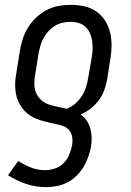

<svg xmlns="http://www.w3.org/2000/svg" viewBox="-20 -558 540 791"><path d="M171 213Q127 213 87 199.5Q47 186 13 164L55 105Q79 121 107 132Q135 143 166 143Q187 143 207 136Q227 129 242 114Q257 99 265 79.5Q273 60 277 40Q280 23 277.5 7Q275 -9 265.5 -21Q256 -33 240.5 -38.5Q225 -44 209.5 -47Q194 -50 178 -54Q162 -58 147 -62.5Q132 -67 118 -74Q104 -81 92 -91Q80 -101 71 -113.5Q62 -126 55.5 -140Q49 -154 46 -170Q43 -186 42.5 -202Q42 -218 44 -235Q46 -252 49 -268L62 -349Q66 -374 74 -398.5Q82 -423 96 -445.5Q110 -468 130 -486.5Q150 -505 173 -517Q196 -529 221 -533.5Q246 -538 272 -538Q300 -538 327.5 -532Q355 -526 377 -510.5Q399 -495 413.5 -472Q428 -449 434 -422.5Q440 -396 439.5 -367.5Q439 -339 434 -311L421 -229Q417 -207 409 -185.5Q401 -164 386.5 -144.5Q372 -125 353 -110.5Q334 -96 312 -86Q327 -76 337 -61.5Q347 -47 352 -29Q357 -11 357.5 8Q358 27 355 46Q351 67 343.5 88.5Q336 110 324 130Q312 150 295 166.5Q278 183 257.5 193.5Q237 204 214.5 208.5Q192 213 171 213ZM255 -110Q274 -117 290.5 -131.5Q307 -146 318 -164Q329 -182 335 -201.5Q341 -221 344 -241L358 -322Q361 -339 361.5 -356.5Q362 -374 359.5 -390Q357 -406 350.5 -421Q344 -436 332.5 -447Q321 -458 305 -463Q289 -468 272 -468Q255 -468 238.5 -464.5Q222 -461 207 -452Q192 -443 180 -430Q168 -417 159.5 -401.5Q151 -386 146.5 -370Q142 -354 139 -338L126 -257Q122 -237 121.5 -216.5Q121 -196 127.5 -178.5Q134 -161 148 -147.5Q162 -134 180 -128Q198 -122 217 -118Q236 -114 255 -110Z"/></svg>

Font: Iosevka Slab Oblique
Style: Regular
Weight: 400
Italic angle: -9°
Monospace: yes
Designer: Belleve Invis
Foundry: Belleve Invis
Version: Version 11.1.1; ttfautohint (v1.8.3)